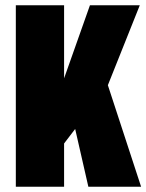

<svg xmlns="http://www.w3.org/2000/svg" viewBox="-20 -708 555 728"><path d="M40 0V-688H223V-411L321 -688H510L389 -385L515 0H315L265 -219L223 -164V0Z"/></svg>

Font: Archivo ExtraCondensed Black
Style: Regular
Weight: 900
Width: 2
Designer: Hector Gatti
Foundry: Omnibus-Type
Version: Version 2.001; ttfautohint (v1.8.3)